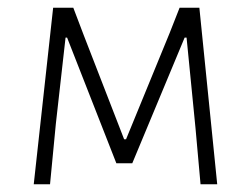

<svg xmlns="http://www.w3.org/2000/svg" viewBox="-20 -475 649 495"><path d="M196 -384 300 -116H305L417 -389L443 -455H494L540 0H497L484 -145L461 -378H456L321 -54H280L153 -378H149L124 -156L109 0H67L117 -455H169Z"/></svg>

Font: t
Style: Regular
Weight: 300
Designer: Juan Pablo del Peral
Foundry: Huerta Tipografica
Version: Version 2.004; ttfautohint (v1.8.1)